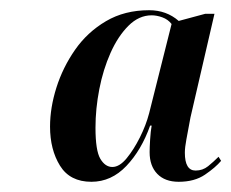

<svg xmlns="http://www.w3.org/2000/svg" viewBox="-20 -739 453 376"><path d="M159 -383Q117 -383 97.5 -414.5Q78 -446 78 -491Q78 -528 90.5 -567.5Q103 -607 127 -641.5Q151 -676 187.5 -697.5Q224 -719 272 -719Q306 -719 330 -698L382 -712H400L353 -509Q348 -482 345 -466Q342 -450 342 -440Q342 -405 363 -405Q377 -405 387.5 -413.5Q398 -422 408 -432L413 -424Q402 -411 381.5 -397Q361 -383 330 -383Q303 -383 288 -398.5Q273 -414 273 -441Q273 -450 274 -466Q275 -482 277 -493H274Q257 -445 227.5 -414Q198 -383 159 -383ZM200 -412Q214 -412 228 -429Q242 -446 254 -470Q266 -494 272 -517L316 -692Q309 -701 298 -705Q287 -709 277 -709Q252 -709 231.5 -688.5Q211 -668 196.5 -635.5Q182 -603 174.5 -564.5Q167 -526 167 -489Q167 -444 176.5 -428Q186 -412 200 -412Z"/></svg>

Font: Noto Serif Display Condensed SemiBold
Style: Italic
Weight: 600
Width: 3
Italic angle: -12°
Designer: Monotype Design Team
Foundry: Monotype Imaging Inc.
Version: Version 2.009